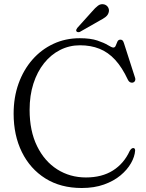

<svg xmlns="http://www.w3.org/2000/svg" viewBox="-20 -901 714 937"><path d="M639.5 -166.5Q637.5 -136.5 619.2 -104.5Q601 -72.5 568 -45Q535 -17.5 487.5 -0.5Q440 16.5 379 16.5Q276 16.5 201.5 -30.2Q127 -77 86.8 -158.8Q46.5 -240.5 46.5 -346Q46.5 -426 70.5 -493Q94.5 -560 138 -609.8Q181.5 -659.5 240.5 -687Q299.5 -714.5 369 -714.5Q422 -714.5 455.2 -703.2Q488.5 -692 507 -680.5Q525.5 -669 533 -669Q541.5 -669 545 -678.8Q548.5 -688.5 553 -698Q557.5 -707.5 567.5 -707.5Q574 -707.5 578 -703.8Q582 -700 585 -690L639.5 -520.5Q642 -511.5 638 -505Q634 -498.5 625.5 -497.5Q618.5 -497 613 -500.8Q607.5 -504.5 604 -512Q576 -572 542 -609Q508 -646 465.5 -663Q423 -680 370.5 -680Q318.5 -680 273.5 -657.2Q228.5 -634.5 195 -592.5Q161.5 -550.5 143 -492.8Q124.5 -435 124.5 -365Q124.5 -262 160.8 -188Q197 -114 259.2 -74.5Q321.5 -35 399.5 -35Q477.5 -35 531.2 -69Q585 -103 613 -164.5Q617.5 -172 622 -175.5Q626.5 -179 631.5 -178.5Q635.5 -178 637.5 -174.8Q639.5 -171.5 639.5 -166.5ZM428.5 -844Q445 -863.5 458.5 -873.5Q472 -883.5 488.5 -879.5Q502 -875.5 508 -864.2Q514 -853 510.5 -841Q507 -827.5 495.5 -818.5Q484 -809.5 466.5 -800.5L370 -745.5Q366 -743.5 361.2 -744Q356.5 -744.5 353.5 -747.5Q350.5 -751.5 352.2 -756Q354 -760.5 357 -764.5Z"/></svg>

Font: Fraunces 48pt Soft Wonky Light
Style: Regular
Weight: 300
Version: Version 1.000;[b76b70a41]